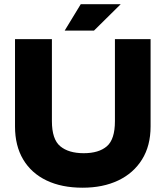

<svg xmlns="http://www.w3.org/2000/svg" viewBox="-20 -887 791 917"><path d="M374.4 9.5Q274.5 9.5 202.1 -25.2Q129.6 -59.9 90.7 -125.4Q51.7 -190.9 51.7 -283V-700H227.9V-308.4Q227.9 -221.6 267.8 -188.5Q307.7 -155.3 379.9 -155.3Q452.1 -155.3 490.5 -188.5Q528.9 -221.6 528.9 -308.4V-700H699.2V-283Q699.2 -190.9 658.4 -125.4Q617.7 -59.9 544.8 -25.2Q471.9 9.5 374.4 9.5ZM289 -741 365.7 -867H556.6L429 -741Z"/></svg>

Font: REM Medium
Style: Regular
Weight: 500
Designer: Octavio Pardo
Foundry: Ashler Design
Version: Version 1.005;gftools[0.9.28]